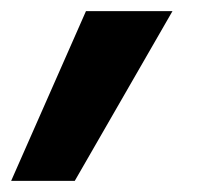

<svg xmlns="http://www.w3.org/2000/svg" viewBox="-118 -147 388 344"><path d="M-98 177 36 -127H191L16 177Z"/></svg>

Font: Red Hat Text VF
Style: Italic
Weight: 300
Italic angle: -12°
Designer: Pentagram, MCKL
Foundry: Pentagram, MCKL
Version: Version 1.023